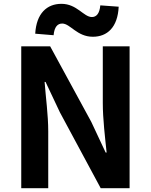

<svg xmlns="http://www.w3.org/2000/svg" viewBox="-20 -983 789 1003"><path d="M91 0H232V-297C232 -382 219 -475 213 -555H218L293 -396L506 0H657V-741H517V-445C517 -361 529 -263 537 -186H532L457 -346L242 -741H91ZM465 -791C540 -791 595 -840 600 -948L504 -955C500 -911 483 -894 460 -894C417 -894 382 -963 301 -963C225 -963 170 -913 164 -807L260 -799C264 -843 281 -860 305 -860C347 -860 382 -791 465 -791Z"/></svg>

Font: Noto Sans JP
Style: Bold
Weight: 700
Designer: Ryoko NISHIZUKA 西塚涼子 (kana, bopomofo & ideographs); Paul D. Hunt (Latin, Greek & Cyrillic); Sandoll Communications 산돌커뮤니
Foundry: Adobe
Version: Version 2.004;hotconv 1.0.118;makeotfexe 2.5.65603